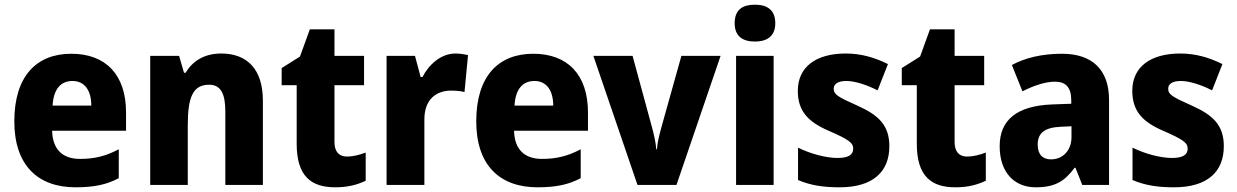

<svg xmlns="http://www.w3.org/2000/svg" viewBox="-20 -788 5269 818"><path d="M284 -559C134 -559 41 -462 41 -271C41 -84 141 10 302 10C382 10 436 -2 486 -29V-152C431 -123 383 -111 321 -111C244 -111 204 -154 202 -231H517V-309C517 -470 430 -559 284 -559ZM289 -443C341 -443 369 -402 369 -338H204C208 -411 241 -443 289 -443Z M923 -560C854 -560 802 -531 771 -478H764L743 -550H620V0H780V-253C780 -371 800 -427 871 -427C921 -427 940 -388 940 -313V0H1100V-359C1100 -495 1031 -560 923 -560Z M1458 -121C1424 -121 1405 -142 1405 -183V-425H1531V-550H1405V-663H1300L1258 -547L1180 -498V-425H1244V-175C1244 -37 1306 10 1408 10C1463 10 1502 -1 1538 -18V-138C1511 -128 1485 -121 1458 -121Z M1920 -560C1859 -560 1807 -513 1780 -460H1772L1748 -550H1627V0H1788V-276C1787 -370 1844 -402 1902 -402C1929 -402 1946 -399 1959 -396L1974 -553C1959 -557 1938 -560 1920 -560Z M2252 -559C2102 -559 2009 -462 2009 -271C2009 -84 2109 10 2270 10C2350 10 2404 -2 2454 -29V-152C2399 -123 2351 -111 2289 -111C2212 -111 2172 -154 2170 -231H2485V-309C2485 -470 2398 -559 2252 -559ZM2257 -443C2309 -443 2337 -402 2337 -338H2172C2176 -411 2209 -443 2257 -443Z M2696 0H2862L3050 -550H2883L2796 -239C2789 -212 2780 -179 2779 -152H2776C2774 -182 2765 -218 2759 -241L2675 -550H2508Z M3196 -768C3145 -768 3110 -748 3110 -689C3110 -632 3146 -611 3196 -611C3246 -611 3283 -632 3283 -689C3283 -747 3247 -768 3196 -768ZM3276 -550H3116V0H3276Z M3769 -165C3769 -256 3721 -298 3635 -337C3550 -375 3532 -385 3532 -410C3532 -431 3551 -443 3586 -443C3623 -443 3674 -426 3719 -403L3763 -515C3704 -544 3648 -560 3583 -560C3458 -560 3379 -504 3379 -401C3379 -315 3423 -269 3508 -232C3595 -194 3615 -180 3615 -155C3615 -128 3594 -115 3548 -115C3501 -115 3434 -132 3380 -159V-21C3434 2 3488 10 3557 10C3700 10 3769 -57 3769 -165Z M4100 -121C4066 -121 4047 -142 4047 -183V-425H4173V-550H4047V-663H3942L3900 -547L3822 -498V-425H3886V-175C3886 -37 3948 10 4050 10C4105 10 4144 -1 4180 -18V-138C4153 -128 4127 -121 4100 -121Z M4505 -559C4420 -559 4348 -542 4291 -511L4336 -399C4386 -424 4434 -440 4475 -440C4519 -440 4544 -417 4544 -361V-346L4461 -343C4316 -337 4239 -280 4239 -165C4239 -57 4298 10 4393 10C4475 10 4516 -16 4558 -73H4562L4591 0H4705V-363C4705 -492 4632 -559 4505 -559ZM4500 -248 4545 -250V-204C4545 -146 4507 -109 4458 -109C4423 -109 4401 -129 4401 -172C4401 -220 4429 -245 4500 -248Z M5194 -165C5194 -256 5146 -298 5060 -337C4975 -375 4957 -385 4957 -410C4957 -431 4976 -443 5011 -443C5048 -443 5099 -426 5144 -403L5188 -515C5129 -544 5073 -560 5008 -560C4883 -560 4804 -504 4804 -401C4804 -315 4848 -269 4933 -232C5020 -194 5040 -180 5040 -155C5040 -128 5019 -115 4973 -115C4926 -115 4859 -132 4805 -159V-21C4859 2 4913 10 4982 10C5125 10 5194 -57 5194 -165Z"/></svg>

Font: Noto Sans Lao SemiCondensed ExtraBold
Style: Regular
Weight: 800
Width: 4
Designer: Monotype Design Team
Foundry: Monotype Imaging Inc.
Version: Version 2.003